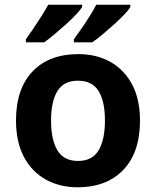

<svg xmlns="http://www.w3.org/2000/svg" viewBox="-20 -786 663 816"><path d="M575 -274Q575 -138 504 -64Q433 10 310 10Q234 10 174.5 -23Q115 -56 81.5 -119.5Q48 -183 48 -274Q48 -409 118.5 -482.5Q189 -556 313 -556Q390 -556 449 -523Q508 -490 541.5 -427Q575 -364 575 -274ZM197 -274Q197 -192 224 -147Q251 -102 312 -102Q372 -102 399 -147Q426 -192 426 -274Q426 -355 399 -399Q372 -443 311 -443Q251 -443 224 -399Q197 -355 197 -274ZM534 -756Q526 -743 507 -723Q488 -703 463.5 -681Q439 -659 415 -639Q391 -619 372 -606H294V-619Q308 -638 326 -664Q344 -690 361 -717Q378 -744 389 -766H534ZM329 -756Q321 -743 302 -723Q283 -703 258.5 -681Q234 -659 210 -639Q186 -619 168 -606H90V-619Q104 -638 121.5 -664Q139 -690 156 -717Q173 -744 185 -766H329Z"/></svg>

Font: Noto Sans Syriac
Style: Bold
Weight: 700
Designer: Patrick Giasson and the Monotype Design Team
Foundry: Monotype Imaging Inc.
Version: Version 3.000; ttfautohint (v1.8.4.7-5d5b)